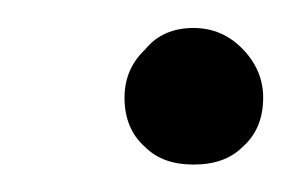

<svg xmlns="http://www.w3.org/2000/svg" viewBox="-20 -120 212 140"><path d="M171.9 -48.8Q171.9 -25.9 156.7 -12.7Q144 0 121.1 0Q98.6 0 85.9 -12.7Q70.8 -25.9 70.8 -48.8Q70.8 -69.8 85.9 -84Q98.6 -99.6 121.1 -99.6Q142.1 -99.6 157 -84.2Q171.9 -68.8 171.9 -48.8Z"/></svg>

Font: ML-NILA02
Style: Regular
Weight: 400
Version: Version ML-NILA02 1.0